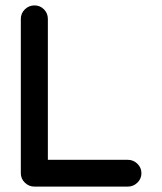

<svg xmlns="http://www.w3.org/2000/svg" viewBox="-20 -677 600 710"><path d="M57 -607Q57 -628 72 -642.5Q87 -657 107.5 -657Q128 -657 142.5 -642.5Q157 -628 157 -607V-86H453Q473 -86 488 -71.5Q503 -57 503 -36.5Q503 -16 488 -1.5Q473 13 453 13H107Q87 13 72 -1.5Q57 -16 57 -36Z"/></svg>

Font: Brass Mono
Style: Bold
Weight: 700
Monospace: yes
Version: Version 1.100; ttfautohint (v1.8.3) -l 8 -r 50 -G 200 -x 14 